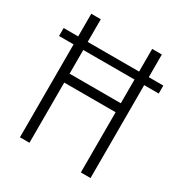

<svg xmlns="http://www.w3.org/2000/svg" viewBox="-168 -837 910 961"><g transform="rotate(30 287.0 -357.0)"><path d="M83 0V-537H-1V-583H83V-714H138V-583H435V-714H491V-583H575V-537H491V0H435V-348H138V0ZM139 -400H435V-537H139Z"/></g></svg>

Font: Noto Sans Sinhala Condensed Light
Style: Regular
Weight: 300
Width: 3
Designer: Jelle Bosma - Monotype Design Team
Foundry: Monotype Imaging Inc.
Version: Version 2.006; ttfautohint (v1.8.4.7-5d5b)